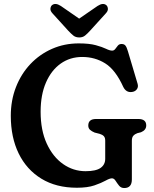

<svg xmlns="http://www.w3.org/2000/svg" viewBox="-20 -933 776 969"><path d="M645.5 -27.5Q645.5 16 607 16Q590.5 16 580.8 3.8Q571 -8.5 563.2 -20.8Q555.5 -33 545 -33Q533.5 -33 512.5 -21.2Q491.5 -9.5 456.8 2.5Q422 14.5 368 14.5Q263.5 14.5 188.8 -31.2Q114 -77 74.2 -158.5Q34.5 -240 34.5 -348.5Q34.5 -426.5 60.5 -493.2Q86.5 -560 133.2 -609.5Q180 -659 242.5 -686.5Q305 -714 377.5 -714Q430.5 -714 463.2 -705Q496 -696 515 -686.8Q534 -677.5 546 -677.5Q555.5 -677.5 561.8 -686Q568 -694.5 574.8 -702.8Q581.5 -711 593.5 -711Q606.5 -711 613 -703Q619.5 -695 625.5 -674.5L674.5 -510Q679 -494.5 671 -483Q663 -471.5 647.5 -469Q617 -464 602 -494.5Q563 -580.5 511.2 -613Q459.5 -645.5 395 -645.5Q333.5 -645.5 286.2 -612Q239 -578.5 212 -516.5Q185 -454.5 185 -369Q185 -275.5 216 -208.2Q247 -141 298.5 -105Q350 -69 411.5 -69Q464 -69 487.5 -85.5Q511 -102 511 -131.5V-223Q511 -238.5 503.8 -246Q496.5 -253.5 483 -257.5L457.5 -264Q443 -270 434.2 -278Q425.5 -286 425.5 -299.5Q425.5 -332.5 465 -332.5H678Q718 -332.5 718 -300Q718 -276.5 691.5 -265.5L673.5 -261Q661 -256.5 653.2 -248.2Q645.5 -240 645.5 -223ZM435 -778.5Q421 -763 409.2 -753.5Q397.5 -744 380 -744Q362 -744 350.2 -753.5Q338.5 -763 324 -778.5L244.5 -866Q233.5 -878 234.5 -889.2Q235.5 -900.5 242 -906.5Q259 -921 287 -903L379.5 -839L472.5 -903Q500.5 -921 517 -906.5Q523.5 -900.5 524.5 -889.2Q525.5 -878 514.5 -866Z"/></svg>

Font: Fraunces 72pt SuperSoft SemiBold
Style: Regular
Weight: 600
Version: Version 1.000;[b76b70a41]